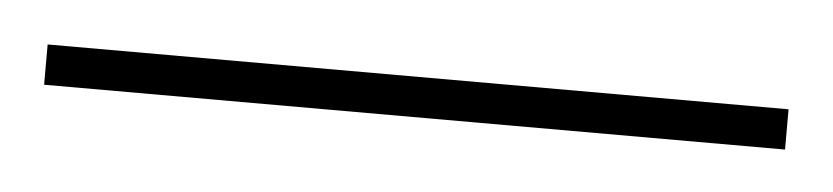

<svg xmlns="http://www.w3.org/2000/svg" viewBox="-26 -838 412 95"><g transform="rotate(5 180.0 -790.0)"><path d="M-4 -780H364V-800H-4Z"/></g></svg>

Font: Noto Serif Display ExtraCondensed
Style: Regular
Weight: 400
Width: 2
Designer: Monotype Design Team
Foundry: Monotype Imaging Inc.
Version: Version 2.009